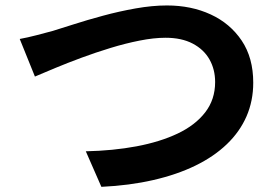

<svg xmlns="http://www.w3.org/2000/svg" viewBox="-20 -694 1040 718"><path d="M53.8 -548.3Q81.6 -553.3 115.7 -562.1Q149.9 -570.9 177.3 -578.4Q206.1 -587 255.4 -603Q304.7 -618.9 364.7 -635.1Q424.6 -651.4 487.1 -662.5Q549.5 -673.6 604.3 -673.6Q695.1 -673.6 767.9 -640Q840.7 -606.4 883.9 -542.1Q927 -477.8 927 -384.9Q927 -316.7 901.9 -259Q876.8 -201.3 828.5 -155Q780.3 -108.6 711 -74.8Q641.8 -41 553.2 -20.7Q464.6 -0.3 359.1 4.7L300.9 -128.2Q402.9 -130.4 490.5 -146.8Q578.2 -163.3 644.2 -194.5Q710.2 -225.8 747.3 -273.8Q784.5 -321.8 784.5 -387.2Q784.5 -434.3 763.4 -471.7Q742.3 -509 700.8 -530.9Q659.2 -552.8 599.1 -552.8Q555.2 -552.8 502.1 -542.2Q448.9 -531.7 393.4 -514.7Q338 -497.8 285 -478.2Q232.1 -458.6 187.1 -439.9Q142.2 -421.3 110.6 -407.7Z"/></svg>

Font: Noto Sans TC
Style: Regular
Weight: 100
Designer: Ryoko NISHIZUKA 西塚涼子 (kana, bopomofo & ideographs); Paul D. Hunt (Latin, Greek & Cyrillic); Sandoll Communications 산돌커뮤니
Foundry: Adobe
Version: Version 2.004;hotconv 1.0.118;makeotfexe 2.5.65603